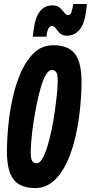

<svg xmlns="http://www.w3.org/2000/svg" viewBox="-20 -938 458 968"><path d="M157 10Q82 10 48.5 -33Q15 -76 15 -174Q15 -234 22 -306Q29 -378 45 -449Q61 -520 88 -579Q115 -638 154.5 -674Q194 -710 249 -710Q324 -710 357.5 -667Q391 -624 391 -526Q391 -466 384 -394Q377 -322 361 -251Q345 -180 318 -121Q291 -62 251 -26Q211 10 157 10ZM165 -115Q180 -115 193.5 -138Q207 -161 219 -200Q231 -239 240.5 -285Q250 -331 256.5 -378Q263 -425 267 -465Q271 -505 271 -530Q271 -563 263.5 -574Q256 -585 241 -585Q226 -585 212 -562Q198 -539 186.5 -500Q175 -461 165.5 -415Q156 -369 149 -322Q142 -275 138.5 -235Q135 -195 135 -170Q135 -137 142.5 -126Q150 -115 165 -115ZM145 -753Q146 -763 147.5 -773Q149 -783 150 -792Q166 -911 245 -911Q268 -911 281.5 -899Q295 -887 304 -874.5Q313 -862 324 -862Q336 -862 341 -879.5Q346 -897 348 -911Q348 -911 348.5 -914Q349 -917 349 -918H418Q416 -899 414 -881Q406 -818 381 -788Q356 -758 318 -758Q295 -758 282.5 -770Q270 -782 261.5 -794.5Q253 -807 242 -807Q230 -807 223 -791.5Q216 -776 215 -759Q215 -759 215 -756Q215 -753 215 -753Z"/></svg>

Font: Georama ExtraCondensed
Style: Bold Italic
Weight: 700
Width: 2
Italic angle: -9°
Designer: Jean-Baptiste Levee
Foundry: Production Type
Version: Version 1.000